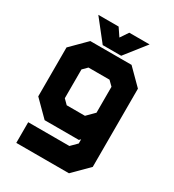

<svg xmlns="http://www.w3.org/2000/svg" viewBox="-211 -816 1028 1135"><g transform="rotate(30 302.5 -249.0)"><path d="M80 200V59H361L401.5 18.5V-10L391.5 0H158L55 -103V-437L158 -540H439.5L542.5 -437V97L439.5 200ZM143 130H397.5L474.5 47V-399L405.5 -470H192L124 -402V-148L200.5 -71H373.5L474.5 -167V47L397.5 130H143ZM200.5 -71 124 -148V-402L192 -470H405.5L474.5 -399V-167L373.5 -71ZM227 -141.5H351.5L401.5 -191.5V-368.5L370.5 -399H227L196.5 -368.5V-172ZM233.5 -556 121.5 -698H260L296.5 -644L333 -698H471.5L359.5 -556ZM267 -595H324L366.5 -653L324 -595H267L224.5 -653Z"/></g></svg>

Font: Tourney Thin Black
Style: Regular
Weight: 900
Version: Version 1.015